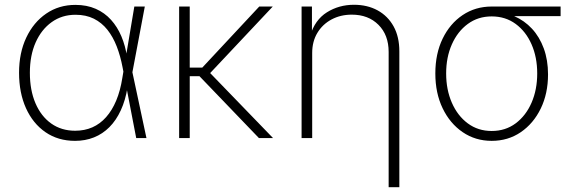

<svg xmlns="http://www.w3.org/2000/svg" viewBox="-20 -573 2367 797"><path d="M291.5 11.7Q221.2 11.7 168.9 -24.2Q116.7 -60.1 87.9 -123.8Q59.1 -187.5 59.1 -271Q59.1 -353.5 89.1 -417Q119.1 -480.5 171.9 -516.6Q224.6 -552.7 293 -552.7Q340.3 -552.7 377.4 -536.4Q414.6 -520 440.9 -490.7Q467.3 -461.4 483.9 -422.1Q500.5 -382.8 507.3 -336.9H522L529.3 -274.4L587.9 0H545.4L488.8 -293.5Q480 -340.3 464.6 -380.1Q449.2 -419.9 425.8 -449.5Q402.3 -479 369.6 -495.4Q336.9 -511.7 293.5 -511.7Q237.3 -511.7 194.6 -481.2Q151.9 -450.7 127.9 -396.7Q104 -342.8 104 -271Q104 -198.7 127.2 -144.5Q150.4 -90.3 192.6 -60.3Q234.9 -30.3 292 -30.3Q331.1 -30.3 363.3 -44.4Q395.5 -58.6 420.4 -86.7Q445.3 -114.7 462.4 -155.5Q479.5 -196.3 487.8 -249.5L537.6 -545.9H581.1L529.3 -271.5L522.5 -210H509.3Q500.5 -156.2 481.4 -115Q462.4 -73.7 434.3 -45.4Q406.2 -17.1 370.1 -2.7Q334 11.7 291.5 11.7Z M767.6 -545.9V0H723.6V-545.9ZM1112.3 -545.9 840.3 -256.8H747.1V-292.5H819.8L1056.2 -545.9ZM1054.7 0 804.2 -260.7 837.9 -284.7 1113.3 0Z M1275.9 -353V0H1231.9V-545.9H1274.9V-423.8H1267.1Q1287.1 -490.7 1337.2 -522Q1387.2 -553.2 1449.2 -553.2Q1504.9 -553.2 1547.4 -530Q1589.8 -506.8 1613.8 -463.6Q1637.7 -420.4 1637.7 -359.9V204.1H1593.3V-357.4Q1593.3 -427.7 1551 -470Q1508.8 -512.2 1440.4 -512.2Q1393.6 -512.2 1356.2 -492.2Q1318.8 -472.2 1297.4 -436.5Q1275.9 -400.9 1275.9 -353Z M2021 11.7Q1953.6 11.7 1900.6 -24.4Q1847.7 -60.5 1817.4 -123.5Q1787.1 -186.5 1787.1 -268.1Q1787.1 -350.1 1817.4 -412.6Q1847.7 -475.1 1900.6 -510.5Q1953.6 -545.9 2021 -545.9H2307.1V-505.9H2079.6L2021 -504.9Q1964.4 -504.9 1921.9 -473.6Q1879.4 -442.4 1855.7 -388.9Q1832 -335.4 1832 -268.1Q1832 -200.7 1855.7 -146.5Q1879.4 -92.3 1921.9 -60.8Q1964.4 -29.3 2021 -29.3Q2078.1 -29.3 2120.6 -61Q2163.1 -92.8 2186.5 -146.7Q2210 -200.7 2210 -268.1Q2210 -335.4 2186.5 -388.9Q2163.1 -442.4 2120.6 -473.6Q2078.1 -504.9 2021 -504.9V-524.4Q2071.8 -524.4 2114.3 -506.1Q2156.7 -487.8 2188.2 -453.9Q2219.7 -419.9 2237.3 -371.8Q2254.9 -323.7 2254.9 -264.2Q2254.9 -184.6 2224.6 -122.3Q2194.3 -60.1 2141.6 -24.2Q2088.9 11.7 2021 11.7Z"/></svg>

Font: Inter ExtraLight
Style: Regular
Weight: 250
Designer: Rasmus Andersson
Foundry: rsms
Version: Version 4.001;git-66647c0bb